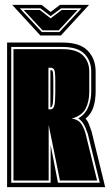

<svg xmlns="http://www.w3.org/2000/svg" viewBox="-20 -765 452 785"><path d="M145 -620 30 -745H150L187 -716L225 -745H344L229 -620ZM61 -731 151 -634H223L313 -731H230L187 -699L145 -731ZM77 -724H143L187 -690L232 -724H297L220 -641H154ZM9 0V-591H236Q307 -591 339 -557.5Q371 -524 371 -472V-390Q371 -358 362.5 -329Q354 -300 330 -280Q338 -271 342.5 -260Q347 -249 354 -229L410 0ZM26 -18H187V-172L217 -18H388L339 -218Q329 -247 320 -260.5Q311 -274 300 -281Q329 -298 341 -328Q353 -358 353 -390V-472Q353 -516 325.5 -544.5Q298 -573 236 -573H26ZM35 -27V-564H236Q293 -564 319 -538.5Q345 -513 345 -472V-390Q345 -350 330 -321Q315 -292 273 -280Q293 -278 306 -266Q319 -254 329 -222L377 -27H225L179 -254V-27ZM178 -318H187Q198 -318 202 -333Q206 -348 206 -385V-435Q206 -470 202 -479Q198 -488 187 -488H178ZM186 -327V-478H190Q195 -478 196.5 -468.5Q198 -459 198 -424V-385Q198 -349 195 -338Q192 -327 190 -327Z"/></svg>

Font: Alumni Sans Collegiate One
Style: Regular
Weight: 400
Designer: Robert E. Leuschke
Foundry: Robert E. Leuschke
Version: Version 1.100